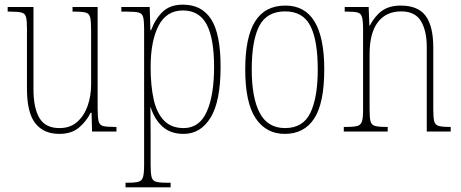

<svg xmlns="http://www.w3.org/2000/svg" viewBox="-20 -566 1984 826"><path d="M235 10Q168 10 132 -35.5Q96 -81 96 -184V-443Q96 -477 92 -492.5Q88 -508 72.5 -512Q57 -516 24 -516H13V-536H124V-182Q124 -102 149.5 -58.5Q175 -15 236 -15Q282 -15 312 -41.5Q342 -68 357 -110.5Q372 -153 372 -203V-431Q372 -471 368.5 -489Q365 -507 350 -511.5Q335 -516 300 -516H292V-536H400V-99Q400 -62 404 -45Q408 -28 423 -24Q438 -20 470 -20H481V0H376L374 -81H370Q351 -43 319 -16.5Q287 10 235 10Z M520 240V220H533Q563 220 577 215.5Q591 211 595.5 195Q600 179 600 143V-441Q600 -476 596 -492Q592 -508 576.5 -512Q561 -516 526 -516H502V-536H624L627 -436H630Q647 -483 679 -514.5Q711 -546 767 -546Q848 -546 888.5 -483Q929 -420 929 -279Q929 -130 886 -60Q843 10 770 10Q714 10 679.5 -21Q645 -52 628 -105H627Q627 -88 627.5 -58Q628 -28 628 14V143Q628 179 632 195Q636 211 650 215.5Q664 220 694 220H714V240ZM770 -15Q838 -15 869.5 -85.5Q901 -156 901 -278Q901 -401 869 -461Q837 -521 767 -521Q696 -521 662 -455Q628 -389 628 -277Q628 -198 641 -139Q654 -80 685.5 -47.5Q717 -15 770 -15Z M1205 10Q1125 10 1080 -57Q1035 -124 1035 -267Q1035 -406 1077.5 -474Q1120 -542 1208 -542Q1375 -542 1375 -267Q1375 -123 1332 -56.5Q1289 10 1205 10ZM1206 -15Q1284 -15 1315.5 -81Q1347 -147 1347 -267Q1347 -393 1315 -455Q1283 -517 1207 -517Q1128 -517 1095.5 -454.5Q1063 -392 1063 -267Q1063 -145 1097.5 -80Q1132 -15 1206 -15Z M1459 0V-20H1472Q1504 -20 1518.5 -24.5Q1533 -29 1537.5 -44.5Q1542 -60 1542 -95V-441Q1542 -476 1537.5 -492Q1533 -508 1519 -512Q1505 -516 1475 -516H1463V-536H1566L1569 -456H1571Q1593 -498 1624 -520Q1655 -542 1704 -542Q1778 -542 1811 -498Q1844 -454 1844 -361V-95Q1844 -60 1848 -44.5Q1852 -29 1866.5 -24.5Q1881 -20 1912 -20H1919V0H1816V-364Q1816 -433 1791 -475Q1766 -517 1706 -517Q1641 -517 1605.5 -470.5Q1570 -424 1570 -333V-95Q1570 -60 1574 -44.5Q1578 -29 1592.5 -24.5Q1607 -20 1639 -20H1648V0Z"/></svg>

Font: Noto Serif Armenian Condensed Thin
Style: Regular
Weight: 100
Width: 3
Designer: Monotype Design Team
Foundry: Monotype Imaging Inc.
Version: Version 2.008; ttfautohint (v1.8.4.7-5d5b)